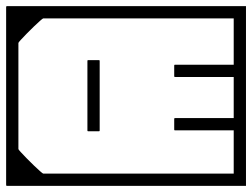

<svg xmlns="http://www.w3.org/2000/svg" viewBox="-40 -606 822 626"><path d="M245 -288Q245 -288 245 -300Q245 -312 245 -329.5Q245 -347 245 -364.5Q245 -382 245 -394Q245 -406 245 -406Q245 -406 245 -406Q245 -406 245 -406Q245 -408 245.2 -408.8Q245.5 -409.5 246.2 -409.8Q247 -410 249 -410Q254.5 -410 259.8 -410Q265 -410 270.2 -410Q275.5 -410 281 -410Q283 -410 283.8 -409.8Q284.5 -409.5 284.8 -408.8Q285 -408 285 -406Q285 -406 285 -406Q285 -406 285 -406Q285 -406 285 -394Q285 -382 285 -364.5Q285 -347 285 -329.5Q285 -312 285 -300Q285 -288 285 -288Q285 -288 285 -280.2Q285 -272.5 285 -260.5Q285 -248.5 285 -235Q285 -221.5 285 -209.5Q285 -197.5 285 -189.8Q285 -182 285 -182Q285 -182 285 -182Q285 -182 285 -182Q285 -180 284.8 -179.2Q284.5 -178.5 283.8 -178.2Q283 -178 281 -178Q273 -178 265.2 -178Q257.5 -178 249 -178Q247 -178 246.2 -178.2Q245.5 -178.5 245.2 -179.2Q245 -180 245 -182Q245 -182 245 -182Q245 -182 245 -182Q245 -182 245 -189.8Q245 -197.5 245 -209.5Q245 -221.5 245 -235Q245 -248.5 245 -260.5Q245 -272.5 245 -280.2Q245 -288 245 -288ZM-20 -188V-398H20Q20 -398 20 -382.2Q20 -366.5 20 -345.5Q20 -324.5 20 -308.8Q20 -293 20 -293Q20 -293 20 -293Q20 -293 20 -293Q20 -293 20 -293Q20 -293 20 -293Q20 -293 20 -277.2Q20 -261.5 20 -240.5Q20 -219.5 20 -203.8Q20 -188 20 -188ZM528 -391Q528 -393 528.2 -393.8Q528.5 -394.5 529.2 -394.8Q530 -395 532 -395Q532 -395 552.5 -395Q573 -395 603.5 -395Q634 -395 664.5 -395Q695 -395 715.5 -395Q736 -395 736 -395Q736 -395 736 -395Q736 -395 736 -395Q736 -395 736 -395Q736 -395 736 -395Q736 -395 736 -395Q738 -395 738.8 -394.8Q739.5 -394.5 739.8 -393.8Q740 -393 740 -391Q740 -391 740 -387.8Q740 -384.5 740 -379.8Q740 -375 740 -370.2Q740 -365.5 740 -362.2Q740 -359 740 -359Q740 -356 739.5 -355.5Q739 -355 736 -355Q736 -355 736 -355Q736 -355 736 -355Q736 -355 736 -355Q736 -355 736 -355Q736 -355 736 -355Q736 -355 715.5 -355Q695 -355 664.5 -355Q634 -355 603.5 -355Q573 -355 552.5 -355Q532 -355 532 -355Q530 -355 529.2 -355.2Q528.5 -355.5 528.2 -356.2Q528 -357 528 -359Q528 -359 528 -367Q528 -375 528 -383Q528 -391 528 -391ZM528 -185Q528 -185 528 -193Q528 -201 528 -209Q528 -217 528 -217Q528 -219 528.2 -219.8Q528.5 -220.5 529.2 -220.8Q530 -221 532 -221Q532 -221 552.5 -221Q573 -221 603.5 -221Q634 -221 664.5 -221Q695 -221 715.5 -221Q736 -221 736 -221Q736 -221 736 -221Q736 -221 736 -221Q736 -221 736 -221Q736 -221 736 -221Q736 -221 736 -221Q739 -221 739.5 -220.5Q740 -220 740 -217Q740 -217 740 -213.8Q740 -210.5 740 -205.8Q740 -201 740 -196.2Q740 -191.5 740 -188.2Q740 -185 740 -185Q740 -183 739.8 -182.2Q739.5 -181.5 738.8 -181.2Q738 -181 736 -181Q736 -181 736 -181Q736 -181 736 -181Q736 -181 736 -181Q736 -181 736 -181Q736 -181 736 -181Q736 -181 715.5 -181Q695 -181 664.5 -181Q634 -181 603.5 -181Q573 -181 552.5 -181Q532 -181 532 -181Q530 -181 529.2 -181.2Q528.5 -181.5 528.2 -182.2Q528 -183 528 -185ZM762 -98H722Q722 -98 722 -137.8Q722 -177.5 722 -268Q722 -268 722 -270.5Q722 -273 722 -273Q722 -273 722 -275.5Q722 -278 722 -278Q722 -376.5 722 -422.2Q722 -468 722 -468H762ZM524 -586Q524 -586 524 -576Q524 -566 524 -556Q524 -546 524 -546Q524 -546 524 -546Q524 -546 524 -546Q524 -546 524 -546Q524 -546 524 -546Q524 -546 524 -546Q524 -546 524 -546Q524 -546 524 -546Q524 -546 524 -546Q524 -546 524 -546Q524 -546 501 -546Q478 -546 440.2 -546Q402.5 -546 357.5 -546Q312.5 -546 267.5 -546Q222.5 -546 184.8 -546Q147 -546 124 -546Q101 -546 101 -546Q101 -546 101 -546Q101 -546 101 -546Q101 -546 101 -546Q101 -546 101 -546Q101 -546 101 -546Q99.5 -546 91 -538.5Q82.5 -531 70.5 -519.5Q58.5 -508 47 -496.2Q35.5 -484.5 27.8 -476Q20 -467.5 20 -466V-307H-20Q-20 -346 -20 -386Q-20 -426 -20 -473.2Q-20 -520.5 -20 -581Q-20 -583.5 -19.8 -584.5Q-19.5 -585.5 -18.8 -585.8Q-18 -586 -16 -586Q-16 -586 12.8 -586Q41.5 -586 89 -586Q136.5 -586 193.2 -586Q250 -586 307.2 -586Q364.5 -586 413 -586Q461.5 -586 491.8 -586Q522 -586 524 -586Q524 -586 524 -586Q524 -586 524 -586Q524 -586 524 -586Q524 -586 524 -586Q524 -586 524 -586Q524 -586 524 -586Q524 -586 524 -586Q524 -586 524 -586Q524 -586 524 -586ZM524 0Q524 0 524 0Q524 0 524 0Q524 0 524 0Q524 0 524 0Q524 0 524 0Q524 0 524 0Q524 0 524 0Q524 0 524 0Q524 0 524 0Q522 0 491.8 0Q461.5 0 413 0Q364.5 0 307.2 0Q250 0 193.2 0Q136.5 0 89 0Q41.5 0 12.8 0Q-16 0 -16 0Q-18 0 -18.8 -0.2Q-19.5 -0.5 -19.8 -1.5Q-20 -2.5 -20 -5Q-20 -65.5 -20 -112.8Q-20 -160 -20 -200Q-20 -240 -20 -279H20V-120Q20 -118.5 27.8 -110Q35.5 -101.5 47 -89.8Q58.5 -78 70.5 -66.5Q82.5 -55 91 -47.5Q99.5 -40 101 -40Q101 -40 101 -40Q101 -40 101 -40Q101 -40 101 -40Q101 -40 101 -40Q101 -40 101 -40Q101 -40 124 -40Q147 -40 184.8 -40Q222.5 -40 267.5 -40Q312.5 -40 357.5 -40Q402.5 -40 440.2 -40Q478 -40 501 -40Q524 -40 524 -40Q524 -40 524 -40Q524 -40 524 -40Q524 -40 524 -40Q524 -40 524 -40Q524 -40 524 -40Q524 -40 524 -40Q524 -40 524 -40Q524 -40 524 -40Q524 -40 524 -40Q524 -40 524 -30Q524 -20 524 -10Q524 0 524 0ZM317 0Q317 -11.5 317 -21Q317 -30.5 317 -40Q317 -40 317 -40Q317 -40 317 -40Q317 -40 317 -40Q317 -40 317 -40Q317 -40 317 -40Q317 -40 317 -40Q317 -40 317 -40Q317 -40 317 -40Q317 -40 317 -40Q317 -40 346.2 -40Q375.5 -40 421.8 -40Q468 -40 519.8 -40Q571.5 -40 617.5 -40Q663.5 -40 692.8 -40Q722 -40 722 -40Q722 -40 722 -40Q722 -40 722 -40Q722 -40 722 -40Q722 -40 722 -40Q722 -40 722 -40Q722 -40 722 -40Q722 -40 722 -40Q722 -40 722 -40Q722 -40 722 -42.2Q722 -44.5 722 -55.5Q722 -66.5 722 -91.5Q722 -116.5 722 -162Q722 -207.5 722 -279H762Q762 -260.5 762 -238.5Q762 -216.5 762 -192.2Q762 -168 762 -142.8Q762 -117.5 762 -92.8Q762 -68 762 -44.5Q762 -21 762 0Q762 0 762 0Q762 0 762 0Q762 0 738 0Q714 0 674.2 0Q634.5 0 587 0Q539.5 0 492 0Q444.5 0 404.8 0Q365 0 341 0Q317 0 317 0Q317 0 317 0Q317 0 317 0Q317 0 317 0Q317 0 317 0Q317 0 317 0Q317 0 317 0Q317 0 317 0Q317 0 317 0ZM317 -586Q317 -586 317 -586Q317 -586 317 -586Q317 -586 317 -586Q317 -586 317 -586Q317 -586 317 -586Q317 -586 317 -586Q317 -586 317 -586Q317 -586 317 -586Q317 -586 341 -586Q365 -586 404.8 -586Q444.5 -586 492 -586Q539.5 -586 587 -586Q634.5 -586 674.2 -586Q714 -586 738 -586Q762 -586 762 -586Q762 -586 762 -586Q762 -586 762 -586Q762 -565.5 762 -541.8Q762 -518 762 -493.2Q762 -468.5 762 -443.2Q762 -418 762 -393.8Q762 -369.5 762 -347.5Q762 -325.5 762 -307H722Q722 -378.5 722 -424Q722 -469.5 722 -494.5Q722 -519.5 722 -530.5Q722 -541.5 722 -543.8Q722 -546 722 -546Q722 -546 722 -546Q722 -546 722 -546Q722 -546 722 -546Q722 -546 722 -546Q722 -546 722 -546Q722 -546 722 -546Q722 -546 722 -546Q722 -546 722 -546Q722 -546 692.8 -546Q663.5 -546 617.5 -546Q571.5 -546 519.8 -546Q468 -546 421.8 -546Q375.5 -546 346.2 -546Q317 -546 317 -546Q317 -546 317 -546Q317 -546 317 -546Q317 -546 317 -546Q317 -546 317 -546Q317 -546 317 -546Q317 -546 317 -546Q317 -546 317 -546Q317 -546 317 -546Q317 -546 317 -546Q317 -556 317 -565.5Q317 -575 317 -586Z"/></svg>

Font: Honk
Style: Regular
Weight: 400
Designer: Noopur Datye & Yesha Goshar
Foundry: Ek Type
Version: Version 1.000